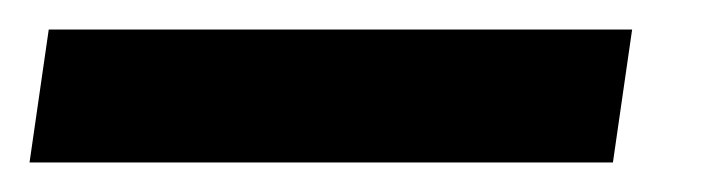

<svg xmlns="http://www.w3.org/2000/svg" viewBox="-48 -16 489 130"><path d="M-28 94 -15 4H380L367 94Z"/></svg>

Font: Neutral Grotesk
Style: Italic
Weight: 400
Italic angle: -8°
Designer: Nawras Khrais
Foundry: Nawras Khrais
Version: Version 1.000